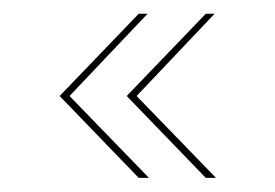

<svg xmlns="http://www.w3.org/2000/svg" viewBox="-20 -404 390 272"><path d="M271.5 -152 159.5 -268 271.5 -384.5H284L173.5 -268L286 -152ZM176.5 -152 64.5 -268 176.5 -384.5H189L78.5 -268L191 -152Z"/></svg>

Font: Imbue 100pt
Style: Bold
Weight: 700
Designer: Tyler Finck
Foundry: Etcetera Type Company
Version: Version 1.102; ttfautohint (v1.8.3)